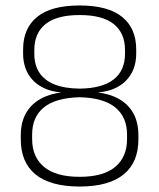

<svg xmlns="http://www.w3.org/2000/svg" viewBox="-20 -670 582 702"><path d="M271 12Q216.5 12 176 0.5Q135.5 -11 109 -33Q82.5 -55 69.2 -87Q56 -119 56 -160V-175Q56 -222.5 74.8 -255.8Q93.5 -289 127.8 -308.2Q162 -327.5 208.5 -332.5V-331.5Q164.5 -334.5 132.2 -352.2Q100 -370 82.2 -401Q64.5 -432 64.5 -475V-489.5Q64.5 -566.5 115.8 -608.2Q167 -650 271 -650Q375 -650 426.5 -608.2Q478 -566.5 478 -489.5V-475Q478 -432 460.2 -401Q442.5 -370 410.2 -352.2Q378 -334.5 333.5 -331.5V-332.5Q380.5 -327.5 414.8 -308.2Q449 -289 467.5 -255.8Q486 -222.5 486 -175V-160Q486 -119.5 473 -87.5Q460 -55.5 433.2 -33.2Q406.5 -11 366.2 0.5Q326 12 271 12ZM271 -23.5Q358 -23.5 401.2 -59.8Q444.5 -96 444.5 -161.5V-178Q444.5 -242 401.5 -277.2Q358.5 -312.5 270.5 -314.5Q182.5 -312 140 -277Q97.5 -242 97.5 -178V-161.5Q97.5 -96 141 -59.8Q184.5 -23.5 271 -23.5ZM271.5 -346Q354 -347 395.5 -379.5Q437 -412 437 -473V-487.5Q437 -549 396 -582Q355 -615 271 -615Q187.5 -615 146.5 -582Q105.5 -549 105.5 -487.5V-473Q105.5 -432.5 124 -404.2Q142.5 -376 179.5 -361.2Q216.5 -346.5 271.5 -346Z"/></svg>

Font: Anek Odia ExtraLight
Style: Regular
Weight: 250
Designer: Yesha Goshar & Mahesh Sahu (Odia), Yesha Goshar (Latin)
Foundry: Ek Type
Version: Version 1.003